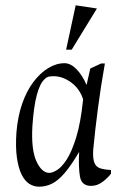

<svg xmlns="http://www.w3.org/2000/svg" viewBox="-20 -698 471 723"><path d="M127 5Q107 5 90 -6Q73 -17 61 -41.5Q49 -66 43.5 -105.5Q38 -145 42 -201Q47 -260 63.5 -307.5Q80 -355 105.5 -389Q131 -423 161.5 -441.5Q192 -460 223 -460Q246 -460 268 -437.5Q290 -415 306 -378L320 -440L361 -459H375Q360 -376 349 -292Q338 -208 331 -134Q329 -101 335.5 -85Q342 -69 358 -64Q374 -59 398 -58V-44Q386 -28 366 -13Q346 2 323 2Q287 2 281 -33.5Q275 -69 278 -126Q248 -75 223.5 -46.5Q199 -18 176 -6.5Q153 5 127 5ZM166 -47Q177 -47 194.5 -57.5Q212 -68 231 -97Q250 -126 267 -181Q284 -236 293 -324Q280 -364 248 -387.5Q216 -411 182 -411Q172 -411 164 -409.5Q156 -408 147 -399Q130 -383 118.5 -340Q107 -297 102 -223Q97 -135 117 -91Q137 -47 166 -47ZM229 -511 265 -678 345 -666 250 -511Z"/></svg>

Font: Ancizar Serif Light
Style: Italic
Weight: 300
Italic angle: -4°
Designer: Cesar Puertas, Viviana Monsalve, Julian Moncada, Julian Prieto, Jose Castro, Felipe Aragon, Mariel Hernandez, Sara Alarc
Version: Version 8.100